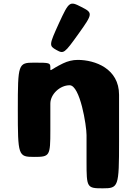

<svg xmlns="http://www.w3.org/2000/svg" viewBox="-20 -854 744 1045"><path d="M287 -582C327 -560 330 -562 408 -671C486 -780 486 -784 423 -816C359 -849 356 -847 301 -728C247 -609 246 -605 287 -582ZM165 0C251 0 254 -4 254 -145V-290C254 -341 306 -390 359 -390C416 -390 451 -170 451 -119V26C451 167 453 171 539 171C625 171 628 164 628 -84V-338C628 -481 497 -528 403 -528C375 -528 348 -521 323 -509C249 -473 254 -460 254 -486C254 -512 251 -513 165 -513C79 -513 77 -506 77 -257C77 -7 79 0 165 0Z"/></svg>

Font: Hussar Print
Style: Bold
Weight: 700
Foundry: Cannot Into Space Fonts
Version: Version 2.00